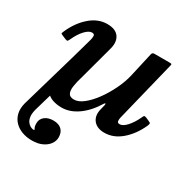

<svg xmlns="http://www.w3.org/2000/svg" viewBox="-178 -686 1069 1098"><g transform="rotate(30 357.0 -136.5)"><path d="M258.5 -423.5H187.5L37 97Q27.5 134 34.2 164Q41 194 61 215.5Q81 237 111 248.5Q141 260 178.5 260Q215.5 260 243.2 247.5Q271 235 286.8 214Q302.5 193 302.5 168Q302.5 135.5 283.5 117.2Q264.5 99 229 99Q194.5 99 173 116Q151.5 133 151.5 161Q151.5 177.5 154.5 185.5Q157.5 193.5 159.8 196.8Q162 200 159.5 201.5Q157.5 202.5 149.5 201.2Q141.5 200 131.8 194.2Q122 188.5 113.8 176.8Q105.5 165 103 145.5Q100.5 126 108 97ZM25 -372.5Q20.5 -362 19.2 -357.8Q18 -353.5 29.5 -349L55.5 -338Q67.5 -333.5 70.8 -337Q74 -340.5 79 -351Q98.5 -394 123.2 -420.5Q148 -447 168.5 -447Q185 -447 185.2 -433.5Q185.5 -420 181.5 -406.5L117.5 -179Q102 -123.5 105.5 -86.8Q109 -50 126.5 -28.2Q144 -6.5 171.2 2.8Q198.5 12 231 12Q285.5 12 337.5 -25Q389.5 -62 429 -127Q434 -134.5 437 -134Q440 -133.5 438 -123.5L428 -82Q420.5 -39 444.2 -12.2Q468 14.5 514 14.5Q574 14.5 625 -28.8Q676 -72 708.5 -142.5Q714 -155 713.8 -160.8Q713.5 -166.5 699.5 -171.5L679.5 -180.5Q667 -185 663.8 -181.5Q660.5 -178 655.5 -166.5Q636.5 -125.5 611.8 -98.5Q587 -71.5 566.5 -71.5Q551.5 -71.5 550.2 -83.2Q549 -95 552 -107.5L650.5 -507Q653 -516.5 650.2 -518.2Q647.5 -520 635.5 -520H538.5Q529 -520 525.5 -516.2Q522 -512.5 520.5 -505L485.5 -349.5Q474 -299.5 449.5 -249Q425 -198.5 394 -156.2Q363 -114 330.5 -88.5Q298 -63 269.5 -63Q242 -63 233.2 -80Q224.5 -97 228.8 -127Q233 -157 245 -196L305 -418Q319.5 -469 297.8 -501Q276 -533 220 -533Q159.5 -533 108 -488.2Q56.5 -443.5 25 -372.5Z"/></g></svg>

Font: Besley SemiBold
Style: Italic
Weight: 600
Italic angle: -13°
Designer: Owen Earl
Foundry: indestructible type*
Version: Version 2.001